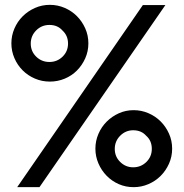

<svg xmlns="http://www.w3.org/2000/svg" viewBox="-20 -773 758 793"><path d="M532 -318Q564 -318 593 -305.5Q622 -293 643.5 -271.5Q665 -250 678 -221Q691 -192 691 -159Q691 -126 678 -97Q665 -68 643.5 -46.5Q622 -25 593 -12.5Q564 0 532 0Q499 0 470.5 -12.5Q442 -25 420.5 -47Q399 -69 386.5 -98Q374 -127 374 -159Q374 -191 386.5 -220Q399 -249 420.5 -270.5Q442 -292 470.5 -305Q499 -318 532 -318ZM186 -753Q218 -753 247 -740.5Q276 -728 297.5 -706.5Q319 -685 332 -656Q345 -627 345 -594Q345 -561 332 -532Q319 -503 297.5 -481.5Q276 -460 247 -448Q218 -436 186 -436Q153 -436 124 -448.5Q95 -461 73.5 -482.5Q52 -504 39.5 -533Q27 -562 27 -594Q27 -626 39.5 -655Q52 -684 73.5 -705.5Q95 -727 124 -740Q153 -753 186 -753ZM663 -752 143 0H51L570 -752ZM584 -212Q564 -235 530 -235Q499 -235 476.5 -212.5Q454 -190 454 -158Q454 -126 476.5 -104Q499 -82 530 -82Q562 -82 584.5 -104Q607 -126 607 -158Q607 -192 584 -212ZM238 -647Q218 -670 184 -670Q152 -670 129.5 -647.5Q107 -625 107 -593Q107 -561 129.5 -539Q152 -517 184 -517Q216 -517 238.5 -539Q261 -561 261 -593Q261 -626 238 -647Z"/></svg>

Font: Fundamental  Brigade
Style: Regular
Weight: 400
Designer: Peter Wiegel, original typeface by Arno Drescher 1935
Foundry: Peter Wiegel
Version: Version 0.000 2012 initial release